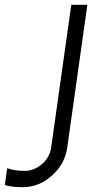

<svg xmlns="http://www.w3.org/2000/svg" viewBox="-30 -770 414 800"><path d="M64 10Q19 10 -10 1L0 -69Q31 -58 73 -58Q112 -58 144.5 -86Q177 -114 183 -154L267 -750H334L250 -154Q240 -86 186 -38Q132 10 64 10Z"/></svg>

Font: Oakes Grotesk Light
Style: Italic
Weight: 300
Italic angle: -8°
Designer: Samuel Oakes
Foundry: Samuel Oakes
Version: Version 1.000;PS 001.000;hotconv 1.0.88;makeotf.lib2.5.64775